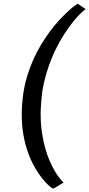

<svg xmlns="http://www.w3.org/2000/svg" viewBox="-20 -871 487 1047"><path d="M98.6 -246.6Q98.6 -296.9 106 -353.5Q113.3 -406.2 127.9 -454.8Q142.6 -503.4 161.9 -546.6Q181.2 -589.8 204.3 -627.9Q227.5 -666 251.2 -698.2Q274.9 -730.5 298.6 -756.3Q322.3 -782.2 342.5 -801.5Q362.8 -820.8 378.9 -833.3Q395 -845.7 403.8 -850.6L447.3 -821.3Q437 -814.5 418.7 -796.9Q400.4 -779.3 377.9 -751.5Q355.5 -723.6 330.8 -685.8Q306.2 -647.9 283.2 -600.8Q260.3 -553.7 241.5 -497.6Q222.7 -441.4 211.4 -377.4Q209.5 -362.3 207.8 -345.5Q206.1 -328.6 204.6 -312Q203.1 -295.4 202.4 -279.5Q201.7 -263.7 201.7 -250Q201.7 -196.3 208.5 -149.7Q215.3 -103 226.3 -63.7Q237.3 -24.4 251.2 7.1Q265.1 38.6 279.1 62.3Q293 85.9 305.7 101.6Q318.4 117.2 327.1 124.5L273.9 156.2H265.6Q256.3 150.4 240.5 135.5Q224.6 120.6 206.1 96.7Q187.5 72.8 168.5 39.6Q149.4 6.3 133.8 -36.4Q118.2 -79.1 108.4 -131.6Q98.6 -184.1 98.6 -246.6Z"/></svg>

Font: Merriweather
Style: Italic
Weight: 400
Italic angle: -7°
Designer: Eben Sorkin ( eben@eyebytes.com )
Foundry: Eben Sorkin ( eben@eyebytes.com )
Version: Version 1.005; ttfautohint (v0.97) -l 13 -r 13 -G 200 -x 24 